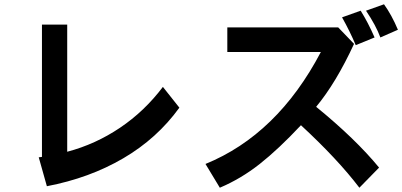

<svg xmlns="http://www.w3.org/2000/svg" viewBox="-20 -784 1880 897"><path d="M818 -281Q714 -137 556 -44.5Q398 48 199 86L161 -49L176 -51V-669H294V-75Q426 -110 540.5 -187Q655 -264 741 -378Z M1757 -609Q1737 -664 1690 -734L1774 -764Q1810 -714 1839 -645ZM1642 -573Q1615 -637 1578 -703L1665 -734Q1699 -680 1730 -609ZM1659 93Q1557 -41 1386 -199Q1281 -87 1193.5 -18Q1106 51 1007 93L940 -18Q1276 -155 1479 -541H1042V-656H1560L1634 -579Q1550 -397 1457 -285Q1641 -135 1751 -1Z"/></svg>

Font: LINE Seed Sans KR Bold
Style: Regular
Weight: 700
Designer: LINE BX Design & Sandoll Inc & Dalton Maag Ltd
Foundry: Sandoll Inc.
Version: Version 1.000